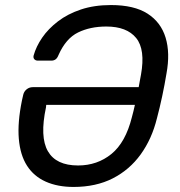

<svg xmlns="http://www.w3.org/2000/svg" viewBox="-20 -730 711 760"><path d="M639 -439Q632 -396 622 -349Q612 -302 601 -261Q581 -180 537 -119Q493 -58 426.5 -24Q360 10 271 10Q208 10 161 -11Q114 -32 87 -74Q60 -116 54.5 -180.5Q49 -245 67 -333L72 -355Q75 -368 85.5 -376.5Q96 -385 110 -385H529Q531 -398 533.5 -410Q536 -422 538 -434Q556 -534 519 -579.5Q482 -625 401 -625Q337 -625 289 -601.5Q241 -578 212 -513Q207 -500 200 -495Q193 -490 183 -490H130Q121 -490 116 -495.5Q111 -501 113 -510Q123 -546 147 -581Q171 -616 209.5 -645.5Q248 -675 300.5 -692.5Q353 -710 419 -710Q511 -710 564 -676Q617 -642 635.5 -581Q654 -520 639 -439ZM289 -75Q365 -75 421 -120.5Q477 -166 502 -266Q506 -279 508.5 -291Q511 -303 514 -315H163L162 -305Q137 -188 169.5 -131.5Q202 -75 289 -75Z"/></svg>

Font: Rubik
Style: Italic
Weight: 400
Italic angle: -12°
Designer: Hubert and Fischer
Foundry: Hubert and Fischer
Version: Version 2.300;gftools[0.9.30]